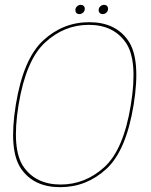

<svg xmlns="http://www.w3.org/2000/svg" viewBox="-20 -772 627 796"><path d="M229.5 4Q338.5 4 420.8 -71.5Q503 -147 534 -337.5Q564.5 -526.5 511.8 -603.2Q459 -680 350 -680Q241 -680 158.8 -604Q76.5 -528 45.5 -337.5Q15 -148 67.8 -72Q120.5 4 229.5 4ZM231.5 -7Q129.5 -7 78.2 -79.8Q27 -152.5 57 -337.5Q87.5 -522.5 166.8 -595.8Q246 -669 348 -669Q450 -669 501.2 -595.8Q552.5 -522.5 522.5 -337.5Q492.5 -152 413 -79.5Q333.5 -7 231.5 -7ZM309 -713.5Q317.5 -713.5 324.5 -719.8Q331.5 -726 331.5 -735.5Q331.5 -743 326.8 -747.5Q322 -752 315 -752Q306.5 -752 299.5 -745.8Q292.5 -739.5 292.5 -730Q292.5 -722.5 297 -718Q301.5 -713.5 309 -713.5ZM405.5 -713.5Q414.5 -713.5 421.2 -719.8Q428 -726 428 -735.5Q428 -743 423.5 -747.5Q419 -752 411.5 -752Q403 -752 396 -745.8Q389 -739.5 389 -730Q389 -722.5 393.8 -718Q398.5 -713.5 405.5 -713.5Z"/></svg>

Font: Anybody Thin
Style: Italic
Weight: 100
Italic angle: -10°
Designer: Tyler Finck
Foundry: Etcetera Type Company
Version: Version 1.114;gftools[0.9.25]